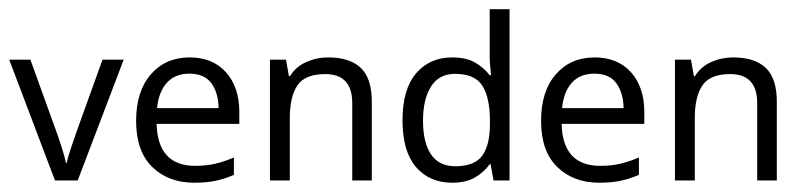

<svg xmlns="http://www.w3.org/2000/svg" viewBox="-20 -391 1743 416"><path d="M99.1 0 0 -261.7H45.9L101.6 -107.4Q107.4 -91.3 114 -70.8Q120.6 -50.3 122.6 -38.1H124.5Q127 -50.3 134 -71Q141.1 -91.8 146.5 -107.4L202.1 -261.7H248L148.4 0Z M390.6 -266.6Q440.9 -266.6 469.7 -234.4Q498.5 -202.1 498.5 -148.4V-122.6H319.3Q321.8 -31.7 402.8 -31.7Q427.7 -31.7 447 -36.4Q466.3 -41 486.8 -49.8V-12.2Q466.8 -3.4 447.3 0.7Q427.7 4.9 400.9 4.9Q344.7 4.9 309.8 -29.3Q274.9 -63.5 274.9 -128.9Q274.9 -193.4 306.9 -230Q338.9 -266.6 390.6 -266.6ZM390.1 -231.4Q359.4 -231.4 341.6 -211.7Q323.7 -191.9 320.3 -156.7H453.6Q453.1 -189.9 438 -210.7Q422.9 -231.4 390.1 -231.4Z M690.9 -266.6Q737.8 -266.6 761.7 -243.9Q785.6 -221.2 785.6 -170.4V0H743.2V-167.5Q743.2 -230.5 684.6 -230.5Q641.1 -230.5 624.5 -206.1Q607.9 -181.6 607.9 -135.7V0H564.9V-261.7H599.6L606 -226.1H608.4Q621.1 -246.6 643.6 -256.6Q666 -266.6 690.9 -266.6Z M959.5 4.9Q910.6 4.9 881.3 -29.1Q852.1 -63 852.1 -130.4Q852.1 -197.8 881.6 -232.2Q911.1 -266.6 960 -266.6Q990.2 -266.6 1009.5 -255.4Q1028.8 -244.1 1041 -228H1043.9Q1043.5 -234.4 1042.2 -246.8Q1041 -259.3 1041 -266.6V-371.1H1084V0H1049.3L1043 -35.2H1041Q1029.3 -18.6 1009.8 -6.8Q990.2 4.9 959.5 4.9ZM966.3 -30.8Q1007.8 -30.8 1024.7 -53.5Q1041.5 -76.2 1041.5 -122.1V-129.9Q1041.5 -178.7 1025.4 -204.8Q1009.3 -231 965.8 -231Q931.2 -231 913.8 -203.4Q896.5 -175.8 896.5 -129.4Q896.5 -82.5 913.8 -56.6Q931.2 -30.8 966.3 -30.8Z M1268.1 -266.6Q1318.4 -266.6 1347.2 -234.4Q1376 -202.1 1376 -148.4V-122.6H1196.8Q1199.2 -31.7 1280.3 -31.7Q1305.2 -31.7 1324.5 -36.4Q1343.8 -41 1364.3 -49.8V-12.2Q1344.2 -3.4 1324.7 0.7Q1305.2 4.9 1278.3 4.9Q1222.2 4.9 1187.3 -29.3Q1152.3 -63.5 1152.3 -128.9Q1152.3 -193.4 1184.3 -230Q1216.3 -266.6 1268.1 -266.6ZM1267.6 -231.4Q1236.8 -231.4 1219 -211.7Q1201.2 -191.9 1197.8 -156.7H1331.1Q1330.6 -189.9 1315.4 -210.7Q1300.3 -231.4 1267.6 -231.4Z M1568.4 -266.6Q1615.2 -266.6 1639.2 -243.9Q1663.1 -221.2 1663.1 -170.4V0H1620.6V-167.5Q1620.6 -230.5 1562 -230.5Q1518.6 -230.5 1502 -206.1Q1485.4 -181.6 1485.4 -135.7V0H1442.4V-261.7H1477.1L1483.4 -226.1H1485.8Q1498.5 -246.6 1521 -256.6Q1543.5 -266.6 1568.4 -266.6Z"/></svg>

Font: NotoSansOldHungarianUI
Style: Regular
Weight: 400
Designer: Monotype Design Team
Foundry: Monotype Imaging Inc.
Version: Version 1001.000; ttfautohint (v1.8.4.7-5d5b)